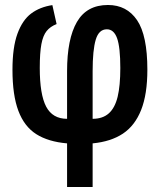

<svg xmlns="http://www.w3.org/2000/svg" viewBox="-20 -577 640 770"><path d="M249 -2Q173.5 -8.5 125.5 -39Q77.5 -69.5 53.8 -132.2Q30 -195 30 -297.5Q30 -387 50 -441.8Q70 -496.5 105 -522.8Q140 -549 190 -556.5L207 -480.5Q181.5 -470.5 167 -452.5Q152.5 -434.5 146 -400Q139.5 -365.5 139.5 -304.5Q139.5 -198 165.2 -149.2Q191 -100.5 249 -100.5V-291.5Q249 -421 288.5 -489Q328 -557 413 -557Q488.5 -557 529.8 -496Q571 -435 571 -297.5Q571 -199 546 -136Q521 -73 472.8 -41Q424.5 -9 351.5 -2V173H249ZM462.5 -304Q462.5 -388 449.5 -423.8Q436.5 -459.5 408.5 -459.5Q376.5 -459.5 364 -418Q351.5 -376.5 351.5 -291.5V-100.5Q392 -100.5 416.5 -122.5Q441 -144.5 451.8 -189Q462.5 -233.5 462.5 -304Z"/></svg>

Font: JuliaMono ExtraBold
Style: Regular
Weight: 800
Monospace: yes
Designer: cormullion
Foundry: corm
Version: Version 0.055; ttfautohint (v1.8.4)